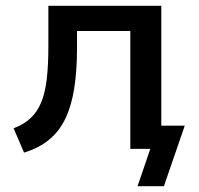

<svg xmlns="http://www.w3.org/2000/svg" viewBox="-20 -514 688 663"><path d="M455 129 499 0H435V-80H618L546 129ZM63 13 27 -71Q62 -84 85.5 -106Q109 -128 122.5 -161Q136 -194 141.5 -241.5Q147 -289 147 -354V-494H537V0H430V-407H246V-351Q246 -271 236.5 -210Q227 -149 206 -105Q185 -61 150 -32Q115 -3 63 13Z"/></svg>

Font: Nunito Sans 9pt SemiBold
Style: Regular
Weight: 600
Version: Version 3.101;gftools[0.9.27]